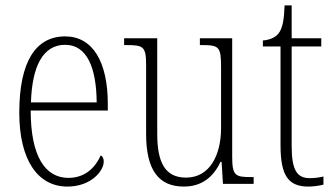

<svg xmlns="http://www.w3.org/2000/svg" viewBox="-20 -677 1233 707"><path d="M228 10C316 10 362 -48 362 -82C362 -95 357 -102 351 -105C332 -62 295 -22 232 -22C146 -22 93 -102 93 -270H377V-294C377 -450 321 -543 220 -543C112 -543 51 -451 51 -262C51 -88 119 10 228 10ZM336 -300H94C98 -431 137 -512 220 -512C301 -512 335 -426 336 -300Z M657 10C724 10 766 -26 792 -81H796L801 0H914V-25H904C846 -25 835 -30 835 -101V-536H716V-511H723C787 -511 794 -505 794 -429V-205C794 -107 753 -23 665 -23C587 -23 559 -80 559 -184V-536H437V-511H446C507 -511 518 -506 518 -439V-184C518 -47 567 10 657 10Z M1116 10C1134 10 1154 7 1171 3V-27C1153 -23 1139 -21 1121 -21C1075 -21 1054 -48 1054 -139V-506H1163V-536H1054V-657H1028C1026 -605 1021 -573 1005 -553C993 -539 974 -530 948 -528V-506H1013V-142C1013 -28 1043 10 1116 10Z"/></svg>

Font: Noto Serif Hebrew Condensed ExtraLight
Style: Regular
Weight: 200
Width: 3
Designer: Monotype Design Team
Foundry: Monotype Imaging Inc.
Version: Version 2.004